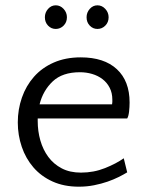

<svg xmlns="http://www.w3.org/2000/svg" viewBox="-20 -691 556 723"><path d="M284 -475Q372 -475 420 -430.5Q468 -386 468 -305Q468 -288 466 -270.5Q464 -253 459 -245H122V-235Q122 -197 132 -162Q142 -127 162 -100Q182 -73 212.5 -57Q243 -41 285 -41Q333 -41 375.5 -58Q418 -75 446 -95L459 -42Q446 -34 427 -24.5Q408 -15 385 -7Q362 1 334.5 6.5Q307 12 277 12Q221 12 178 -7.5Q135 -27 106 -60.5Q77 -94 62 -138Q47 -182 47 -230Q47 -279 62.5 -323.5Q78 -368 108 -402Q138 -436 182.5 -455.5Q227 -475 284 -475ZM281 -419Q215 -419 178.5 -384.5Q142 -350 129 -298H402Q403 -303 403 -307Q403 -311 403 -316Q403 -341 393 -360.5Q383 -380 366 -393Q349 -406 327 -412.5Q305 -419 281 -419ZM306 -626Q306 -644 318 -657.5Q330 -671 347 -671Q364 -671 376.5 -657.5Q389 -644 389 -626Q389 -607 376.5 -594.5Q364 -582 347 -582Q330 -582 318 -594.5Q306 -607 306 -626ZM149 -626Q149 -644 161 -657.5Q173 -671 190 -671Q207 -671 219.5 -657.5Q232 -644 232 -626Q232 -607 219.5 -594.5Q207 -582 190 -582Q173 -582 161 -594.5Q149 -607 149 -626Z"/></svg>

Font: Quattrocento Sans
Style: Regular
Weight: 400
Designer: Pablo Impallari
Foundry: Pablo Impallari, Igino Marini, Brenda Gallo
Version: Version 2.000